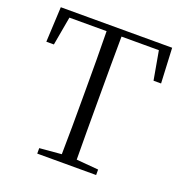

<svg xmlns="http://www.w3.org/2000/svg" viewBox="-130 -840 912 956"><g transform="rotate(20 326.0 -362.5)"><path d="M22 -539H62L89 -691H286C288 -592 288 -491 288 -390V-335C288 -235 288 -136 286 -39L170 -29V0H482V-29L365 -39C364 -137 364 -235 364 -335V-390C364 -491 364 -593 365 -691H563L590 -539H630L621 -725H31Z"/></g></svg>

Font: Noto Serif CJK KR Light
Style: Regular
Weight: 300
Designer: Ryoko NISHIZUKA 西塚涼子 (kana & ideographs); Frank Grießhammer (Latin, Greek & Cyrillic); Wenlong ZHANG 张文龙 (bopomofo); San
Foundry: Adobe
Version: Version 2.001;hotconv 1.1.0;makeotfexe 2.6.0